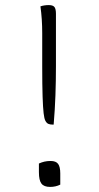

<svg xmlns="http://www.w3.org/2000/svg" viewBox="-20 -730 390 755"><path d="M191 -240H187Q177 -240 170 -243Q163 -246 158 -256Q154 -264 151.5 -285Q149 -306 147.5 -350Q146 -394 146 -469V-600Q146 -655 139 -705Q154 -710 172 -710Q188 -710 194 -702.5Q200 -695 200 -676V-470Q200 -412 198 -355.5Q196 -299 191 -240ZM217 -4Q199 5 177 5Q153 5 143 -8Q133 -21 133 -53V-87Q144 -92 155 -94.5Q166 -97 179 -97Q200 -97 208.5 -85.5Q217 -74 217 -48Z"/></svg>

Font: Recursive Sn Csl St Lt
Style: Regular
Weight: 300
Version: Version 1.079;hotconv 1.0.112;makeotfexe 2.5.65598; ttfautoh